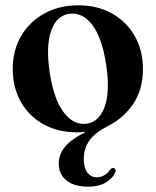

<svg xmlns="http://www.w3.org/2000/svg" viewBox="-20 -488 587 724"><path d="M276 -468Q347.5 -468 402.2 -437.2Q457 -406.5 488 -352.2Q519 -298 519 -227Q519 -151 482.5 -96.5Q446 -42 386.5 -12.5Q339.5 11 317.8 41.2Q296 71.5 296 110Q296 146 309.8 163.2Q323.5 180.5 345.5 180.5Q361 180.5 374 172.5Q387 164.5 395 152Q402.5 143.5 409.5 146Q413.5 147 415.5 151.5Q417.5 156 414 163.5Q405 184.5 378.8 200.2Q352.5 216 313 216Q260 216 230.8 192.5Q201.5 169 201.5 128.5Q201.5 95 224.2 66.5Q247 38 304 9Q293.5 10 285.2 10.5Q277 11 270.5 11Q199 11 144.2 -19.2Q89.5 -49.5 58.8 -103.5Q28 -157.5 28 -228.5Q28 -297.5 59.5 -351.8Q91 -406 147 -437Q203 -468 276 -468ZM306.5 -21.5Q353.5 -27.5 374.5 -84.8Q395.5 -142 380.5 -243Q365 -345.5 328 -394Q291 -442.5 241.5 -436Q193.5 -429.5 173 -372.2Q152.5 -315 167.5 -214.5Q183 -112.5 220.8 -63.8Q258.5 -15 306.5 -21.5Z"/></svg>

Font: Fraunces 72pt S000 SemiBold
Style: Regular
Weight: 600
Version: Version 1.000; ttfautohint (v1.8.3)